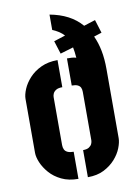

<svg xmlns="http://www.w3.org/2000/svg" viewBox="-82 -768 584 823"><g transform="rotate(-10 210.0 -356.5)"><path d="M233 1V-117Q250 -117 259 -123Q268 -129 271.5 -137Q275 -145 275 -152V-363Q275 -374 271.5 -381.5Q268 -389 259 -393.5Q250 -398 233 -398V-516Q244 -516 253.5 -515.5Q263 -515 273 -512Q272 -526 270.5 -537Q269 -548 267 -558L210 -541L192 -598L242 -614Q233 -624 221 -632Q209 -640 192 -647V-714Q236 -706 270.5 -688Q305 -670 330 -641L380 -657L398 -599L364 -588Q378 -558 385 -522Q392 -486 392 -442V-141Q392 -123 382.5 -98.5Q373 -74 353 -51.5Q333 -29 303.5 -14Q274 1 233 1ZM192 1Q150 1 119 -14Q88 -29 68 -52Q48 -75 38 -99Q28 -123 28 -141V-376Q28 -394 38 -418Q48 -442 68.5 -464.5Q89 -487 120 -501.5Q151 -516 192 -516V-398Q174 -398 164.5 -392Q155 -386 151.5 -378Q148 -370 148 -363V-154Q148 -143 152 -134.5Q156 -126 166 -121.5Q176 -117 192 -117Z"/></g></svg>

Font: Stick No Bills ExtraLight ExtraBold
Style: Regular
Weight: 800
Version: Version 2.000